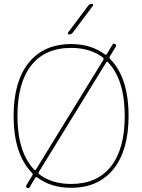

<svg xmlns="http://www.w3.org/2000/svg" viewBox="-20 -970 742 1002"><path d="M351 -720Q215 -720 143 -628.5Q71 -537 71 -365Q71 -177 158 -85Q164 -79 168 -86L519 -657Q523 -665 517 -670Q450 -720 351 -720ZM534 -644 183 -73Q179 -65 185 -60Q252 -10 351 -10Q487 -10 559 -101.5Q631 -193 631 -365Q631 -553 544 -645Q538 -651 534 -644ZM149 -55Q153 -60 147 -68Q51 -166 51 -365Q51 -544 129.5 -642Q208 -740 351 -740Q455 -740 526 -687Q534 -681 538 -689L567 -737Q572 -745 581 -740Q589 -735 584 -726L553 -675Q548 -669 555 -662Q651 -564 651 -365Q651 -186 572.5 -88Q494 10 351 10Q247 10 176 -43Q168 -49 164 -42L135 7Q130 15 121 10Q113 5 118 -4ZM340 -790Q336 -790 334.5 -793.5Q333 -797 335 -800L440 -940Q448 -950 460 -950Q464 -950 465.5 -946.5Q467 -943 465 -940L360 -800Q352 -790 340 -790Z"/></svg>

Font: Rounded Mplus 1c Thin
Style: Regular
Weight: 250
Version: Version 1.059.20150529